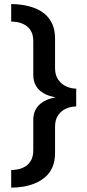

<svg xmlns="http://www.w3.org/2000/svg" viewBox="-20 -728 422 926"><path d="M34 177Q61 177 90.2 172.5Q119.5 168 147.2 156.8Q175 145.5 197.2 126.8Q219.5 108 232.5 79Q245.5 50 245.5 9.5V-117.5Q245.5 -151.5 261 -173.2Q276.5 -195 300 -204.8Q323.5 -214.5 347.5 -214.5V-300.5Q323.5 -300.5 300 -311Q276.5 -321.5 261 -343.5Q245.5 -365.5 245.5 -399V-541.5Q245.5 -582.5 232.5 -611.5Q219.5 -640.5 197.2 -659.5Q175 -678.5 147.2 -689Q119.5 -699.5 90.2 -704Q61 -708.5 34 -708.5V-624Q48 -624 65.8 -620.8Q83.5 -617.5 100.8 -607.5Q118 -597.5 129.2 -578.8Q140.5 -560 140.5 -528V-368Q140.5 -340 150.2 -320.5Q160 -301 174.8 -289Q189.5 -277 205 -270.8Q220.5 -264.5 232.8 -262Q245 -259.5 249 -258.5Q245 -258 232.8 -255.2Q220.5 -252.5 205 -246Q189.5 -239.5 174.8 -227.5Q160 -215.5 150.2 -196.2Q140.5 -177 140.5 -148.5V-4.5Q140.5 27 129.2 46.2Q118 65.5 100.8 75.5Q83.5 85.5 65.8 88.8Q48 92 34 92Z"/></svg>

Font: Anybody SemiExpanded Medium
Style: Regular
Weight: 500
Width: 6
Version: Version 1.113;gftools[0.9.25]